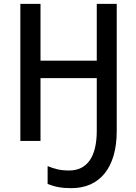

<svg xmlns="http://www.w3.org/2000/svg" viewBox="-20 -734 710 1000"><path d="M588 -51V-714H484V-418H191V-714H86V0H191V-327H484V-53C484 84 433 154 340 154C296 154 262 146 228 131V224C265 239 300 246 352 246C499 246 588 140 588 -51Z"/></svg>

Font: Noto Sans SemiCondensed Medium
Style: Regular
Weight: 500
Width: 4
Designer: Monotype Design Team
Foundry: Monotype Imaging Inc.
Version: Version 2.013